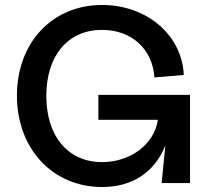

<svg xmlns="http://www.w3.org/2000/svg" viewBox="-20 -735 853 771"><path d="M390 16C513 16 601 -44 644 -151L629 0H743V-354H375V-254H614C600 -156 504 -84 390 -84C253 -84 166 -188 166 -350C166 -512 253 -615 390 -615C508 -615 593 -538 600 -424L718 -434C711 -594 570 -715 390 -715C190 -715 48 -564 48 -351C48 -138 191 16 390 16Z"/></svg>

Font: Uncut Sans Semibold
Style: Regular
Weight: 600
Designer: Kasper Nordkvist
Foundry: UNCUT.wtf
Version: Version 1.304;Glyphs 3.2 (3246)